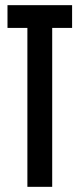

<svg xmlns="http://www.w3.org/2000/svg" viewBox="-20 -723 308 743"><path d="M9 -703V-615H86V0H182V-615H259V-703Z"/></svg>

Font: Modon Arabic
Style: Bold
Weight: 700
Designer: Ahmedzaza
Foundry: Ahmedzaza
Version: Version 2.010